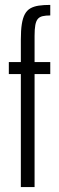

<svg xmlns="http://www.w3.org/2000/svg" viewBox="-20 -763 241 783"><path d="M65 0V-461H16V-510H65V-602Q65 -640 69 -665Q73 -690 81.5 -705.5Q90 -721 104 -729Q118 -737 138 -740Q158 -743 185 -743V-700Q166 -700 153.5 -697Q141 -694 134 -685.5Q127 -677 124 -660.5Q121 -644 121 -617V-510H185V-461H121V0Z"/></svg>

Font: Saira UltraCondensed
Style: Regular
Weight: 400
Width: 1
Designer: Hector Gatti with collaboration of the Omnibus-Type team
Foundry: Omnibus-Type
Version: Version 1.101